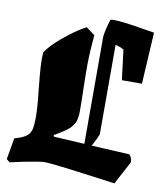

<svg xmlns="http://www.w3.org/2000/svg" viewBox="-75 -687 651 763"><g transform="rotate(10 250.5 -305.5)"><path d="M257 -552Q251 -487 250.5 -435.5Q250 -384 251.5 -338Q253 -292 253 -243Q253 -212 243 -194Q233 -176 214 -162.5Q195 -149 167 -133L169 -127L293 -120V-551Q293 -559 298 -581.5Q303 -604 310 -624Q314 -625 318.5 -625Q323 -625 327 -625Q360 -624 406 -616.5Q452 -609 489 -603L477 -395H396L381 -516Q374 -520 365 -523.5Q356 -527 347 -529V-171Q347 -165 339.5 -150Q332 -135 323 -118L476 -110Q488 -98 488 -80L438 14Q356 3 304 -4Q252 -11 221.5 -14.5Q191 -18 175.5 -19.5Q160 -21 151 -21Q140 -21 116.5 -17Q93 -13 65.5 -7.5Q38 -2 13 4L0 -7L15 -93Q47 -102 62 -113Q77 -124 81 -142.5Q85 -161 85 -191Q85 -216 82 -250Q79 -284 75 -321Q71 -358 69 -391.5Q67 -425 69 -449Q79 -466 103.5 -490Q128 -514 160 -538Q192 -562 222 -578Z"/></g></svg>

Font: Grenze Gotisch Black
Style: Regular
Weight: 900
Designer: Renata Polastri
Foundry: Omnibus-Type
Version: Version 1.001